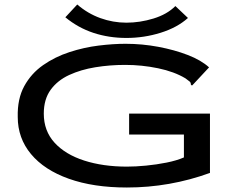

<svg xmlns="http://www.w3.org/2000/svg" viewBox="-20 -825 1040 855"><path d="M545 10Q396 10 286.5 -29Q177 -68 118 -139Q59 -210 59 -304Q57 -385 88 -441.5Q119 -498 172 -535Q225 -572 289.5 -593Q354 -614 419 -622Q484 -630 539 -630Q613 -630 685 -616.5Q757 -603 816.5 -580Q876 -557 911 -525L842 -451L835 -444L830 -448Q830 -457 825 -461.5Q820 -466 806 -476Q756 -506 684 -521Q612 -536 537 -536Q469 -536 404.5 -525.5Q340 -515 288 -491Q236 -467 205.5 -425Q175 -383 175 -319Q175 -242 223 -189.5Q271 -137 355 -110Q439 -83 545 -83Q584 -83 630.5 -87.5Q677 -92 722 -101Q767 -110 799 -124V-226H555V-319H915V-55Q736 10 545 10ZM761 -798 817 -745Q769 -702 695 -679Q621 -656 543 -656Q465 -656 396.5 -678.5Q328 -701 271 -748L324 -805Q370 -765 426.5 -744.5Q483 -724 543 -724Q603 -724 663.5 -742.5Q724 -761 761 -798Z"/></svg>

Font: Inconsolata UltraExpanded SemiBold
Style: Regular
Weight: 600
Width: 9
Monospace: yes
Designer: Raph Levien, Cyreal, Brenton Simpson
Foundry: Raph Levien, Cyreal, Google
Version: Version 3.001; ttfautohint (v1.8.2.53-6de2)